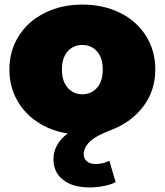

<svg xmlns="http://www.w3.org/2000/svg" viewBox="-20 -577 718 837"><path d="M345 96Q345 114 358.5 126Q372 138 398 138Q427 138 457 124L484 217Q466 227 434.5 233.5Q403 240 371 240Q297 240 255 207Q213 174 213 117Q213 84 229 55.5Q245 27 275 5Q200 -7 142.5 -45.5Q85 -84 53 -143Q21 -202 21 -274Q21 -356 62 -420.5Q103 -485 175.5 -521Q248 -557 339 -557Q431 -557 503.5 -521Q576 -485 616.5 -420.5Q657 -356 657 -274Q657 -183 605.5 -114Q554 -45 466 -11Q397 15 371 41Q345 67 345 96ZM250 -274Q250 -223 275 -194.5Q300 -166 339 -166Q378 -166 403 -194.5Q428 -223 428 -274Q428 -325 403 -353Q378 -381 339 -381Q300 -381 275 -353Q250 -325 250 -274Z"/></svg>

Font: Montserrat Alternates Black
Style: Regular
Weight: 900
Designer: Julieta Ulanovsky
Foundry: Julieta Ulanovsky
Version: Version 7.200